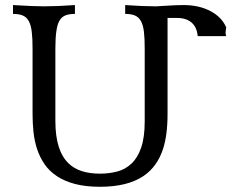

<svg xmlns="http://www.w3.org/2000/svg" viewBox="-20 -713 895 743"><path d="M367.2 9.8Q311 9.8 269.8 -1.2Q228.5 -12.2 199.5 -31.7Q170.4 -51.3 152.1 -78.1Q133.8 -105 123.5 -136.2Q113.3 -167.5 109.6 -202.1Q106 -236.8 106 -272.5V-525.9Q106 -564.9 102.8 -590.8Q99.6 -616.7 91.1 -631.8Q82.5 -647 67.9 -653.1Q53.2 -659.2 30.3 -659.2V-693.4Q110.8 -688.5 150.9 -688.5Q198.7 -688.5 270 -693.4V-659.2Q247.1 -659.2 232.4 -653.1Q217.8 -647 209.5 -631.8Q194.3 -605.5 194.3 -525.9V-244.1Q194.3 -129.4 245.6 -80.6Q286.1 -41 367.2 -41Q402.3 -41 433.8 -49.3Q465.3 -57.6 489 -80.1Q512.7 -102.5 526.4 -142.1Q540 -181.6 540 -244.1V-525.9Q540 -564.9 536.9 -590.8Q533.7 -616.7 525.1 -631.8Q516.6 -647 502 -653.1Q487.3 -659.2 464.4 -659.2V-693.4Q535.6 -688.5 583.5 -688.5Q588.9 -688.5 625.5 -690.9Q662.1 -693.4 690.9 -693.4Q749.5 -693.4 793.7 -670.4Q837.9 -647.5 855.5 -606.9Q853 -593.8 853 -586.9Q853 -578.1 855.5 -573.2H745.1Q741.7 -613.3 713.9 -631.3Q694.8 -643.6 665.5 -643.6H628.4V-272.5Q628.4 -189.9 610.8 -136.2Q588.4 -67.9 535.2 -31.7Q473.1 9.8 367.2 9.8Z"/></svg>

Font: Almanac
Style: Regular
Weight: 400
Designer: Eden's Almanac
Version: Version 3.501;March 28, 2021;FontCreator 13.0.0.2683 64-bit